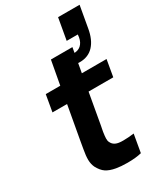

<svg xmlns="http://www.w3.org/2000/svg" viewBox="-223 -996 939 1094"><g transform="rotate(-30 246.0 -449.0)"><path d="M253 -247Q252 -243 250.5 -234.5Q249 -226 246.5 -213.5Q242.5 -188 242 -171.5Q241.5 -155 247 -146Q260 -117 300 -113.5Q304 -113 309.5 -112.8Q315 -112.5 323 -112.5Q339 -112.5 356.2 -113.8Q373.5 -115 392.5 -117.5L372 0Q335.5 9.5 279 9.5Q257.5 9.5 239.5 8Q221.5 6.5 206.5 4Q167 -3 144 -18.5Q121.5 -33.5 104 -66.5Q93.5 -89 93 -116Q92.5 -143 100 -183.5L109.5 -238.5L148 -453H52L71 -562.5H166.5L195 -718.5H336.5L308.5 -562.5H471L452 -453H289.5ZM331 -623Q310.5 -623 301 -625L319.5 -684Q352.5 -682 372 -699.2Q391.5 -716.5 397 -748Q399 -758 399 -765.5H326L351 -907H492.5L467.5 -765.5Q456 -697.5 421.5 -660.2Q387 -623 331 -623Z"/></g></svg>

Font: Russisch Sans ExtraBold
Style: Italic
Weight: 800
Width: 4
Italic angle: -10°
Designer: Michael Sharanda (font) & Cristiano Sobral (main changes)
Foundry: Michael Sharanda
Version: Version 2.00;September 8, 2020;FontCreator 13.0.0.2681 64-bi